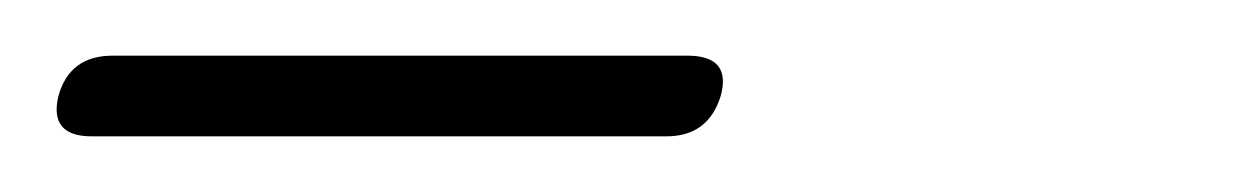

<svg xmlns="http://www.w3.org/2000/svg" viewBox="-136 -612 448 69"><path d="M-115 -577.5Q-111 -592 -95.5 -592H111Q127 -592 123 -577.5Q118.5 -563 103.5 -563H-103Q-118.5 -563 -115 -577.5Z"/></svg>

Font: Fraunces 9pt S050 Thin
Style: Italic
Weight: 100
Italic angle: -16°
Version: Version 1.000; ttfautohint (v1.8.3)